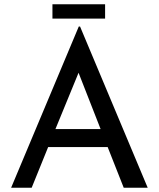

<svg xmlns="http://www.w3.org/2000/svg" viewBox="-20 -877 741 897"><path d="M32 0 348 -753H354L670 0H558L483 -190H205L128 0ZM239 -274H450L347 -537ZM225 -857H471V-790H225Z"/></svg>

Font: Synthetic
Style: Regular
Weight: 400
Designer: Santiago Orozco
Foundry: Typemade
Version: Version 2.000; ttfautohint (v1.8.4.7-5d5b)